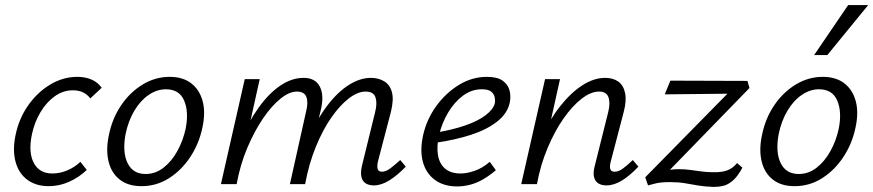

<svg xmlns="http://www.w3.org/2000/svg" viewBox="-20 -726 3443 757"><path d="M172 8Q122 8 88 -17Q54 -42 41.5 -87.5Q29 -133 41 -192Q54 -257 90 -309Q126 -361 177 -392Q228 -423 285 -423Q316 -423 340.5 -412.5Q365 -402 381 -380L336 -338Q324 -354 307 -362Q290 -370 267 -370Q229 -370 196 -346.5Q163 -323 139.5 -283.5Q116 -244 106 -197Q91 -126 113 -84Q135 -42 186 -42Q217 -42 246 -54.5Q275 -67 297 -88L322 -56Q292 -27 253 -9.5Q214 8 172 8Z M538 8Q485 8 452 -18Q419 -44 408 -89.5Q397 -135 409 -192Q422 -258 457 -310Q492 -362 542 -392.5Q592 -423 649 -423Q701 -423 734 -397.5Q767 -372 779 -327Q791 -282 778 -223Q765 -160 730.5 -107.5Q696 -55 646.5 -23.5Q597 8 538 8ZM554 -40Q593 -40 625 -65Q657 -90 679.5 -131Q702 -172 712 -219Q725 -285 706 -329.5Q687 -374 634 -374Q599 -374 566.5 -352Q534 -330 510 -290Q486 -250 475 -197Q462 -126 483 -83Q504 -40 554 -40Z M1454 5Q1435 5 1422 -3Q1409 -11 1405 -28.5Q1401 -46 1407 -72L1459 -284Q1468 -319 1460.5 -342Q1453 -365 1421 -365Q1391 -365 1356 -338.5Q1321 -312 1287 -263.5Q1253 -215 1225.5 -148Q1198 -81 1183 0H1139Q1162 -101 1196 -179Q1230 -257 1271 -310.5Q1312 -364 1356 -391.5Q1400 -419 1442 -419Q1473 -419 1495.5 -405Q1518 -391 1525.5 -361.5Q1533 -332 1521 -284L1470 -89Q1466 -71 1469 -60Q1472 -49 1486 -49Q1501 -49 1518 -61.5Q1535 -74 1558 -95L1580 -69Q1546 -34 1514.5 -14.5Q1483 5 1454 5ZM851 0 945 -414H1004L912 0ZM873 0Q893 -90 925.5 -166.5Q958 -243 998.5 -300Q1039 -357 1084.5 -388Q1130 -419 1177 -419Q1224 -419 1241.5 -383.5Q1259 -348 1244 -289L1174 0H1123L1187 -287Q1196 -322 1188 -343.5Q1180 -365 1150 -365Q1121 -365 1086 -337Q1051 -309 1017 -259Q983 -209 955 -143Q927 -77 913 0Z M1782 9Q1730 9 1695 -16.5Q1660 -42 1647.5 -87Q1635 -132 1648 -192Q1662 -255 1699.5 -307Q1737 -359 1789 -391Q1841 -423 1900 -423Q1940 -423 1961 -408.5Q1982 -394 1988.5 -371Q1995 -348 1990 -322Q1981 -279 1940.5 -247Q1900 -215 1837 -194.5Q1774 -174 1696 -163L1698 -203Q1764 -214 1814.5 -231.5Q1865 -249 1895 -272Q1925 -295 1931 -319Q1933 -329 1930.5 -342Q1928 -355 1917 -364.5Q1906 -374 1879 -374Q1839 -374 1805 -348.5Q1771 -323 1747 -282.5Q1723 -242 1712 -197Q1701 -151 1706.5 -116Q1712 -81 1734.5 -61.5Q1757 -42 1796 -42Q1821 -42 1851.5 -52.5Q1882 -63 1911 -88L1935 -55Q1912 -35 1886.5 -20Q1861 -5 1835 2Q1809 9 1782 9Z M2371 5Q2352 5 2339 -3Q2326 -11 2322 -28.5Q2318 -46 2325 -72L2378 -284Q2387 -320 2379 -342.5Q2371 -365 2342 -365Q2310 -365 2273.5 -337Q2237 -309 2202 -259Q2167 -209 2139 -142.5Q2111 -76 2097 0H2052Q2075 -97 2110 -174.5Q2145 -252 2188 -306.5Q2231 -361 2276.5 -390Q2322 -419 2366 -419Q2397 -419 2417.5 -404.5Q2438 -390 2444.5 -359.5Q2451 -329 2439 -284L2388 -89Q2383 -71 2386 -60Q2389 -49 2403 -49Q2419 -49 2436 -61.5Q2453 -74 2475 -95L2497 -69Q2464 -34 2432.5 -14.5Q2401 5 2371 5ZM2035 0 2129 -414H2188L2096 0Z M2794 11Q2760 10 2733.5 5.5Q2707 1 2681 -3.5Q2655 -8 2621 -8Q2585 -8 2563.5 -2.5Q2542 3 2535 5L2524 -27L2882 -391L2896 -357L2601 -354L2623 -408L2927 -407L2935 -379L2581 -15L2543 -31Q2563 -40 2591.5 -49.5Q2620 -59 2656 -59Q2680 -59 2702 -56Q2724 -53 2746 -50Q2768 -47 2791 -47Q2824 -46 2846.5 -54Q2869 -62 2886 -83L2907 -65Q2889 -31 2870 -14.5Q2851 2 2832.5 6.5Q2814 11 2794 11Z M3113 8Q3060 8 3027 -18Q2994 -44 2983 -89.5Q2972 -135 2984 -192Q2997 -258 3032 -310Q3067 -362 3117 -392.5Q3167 -423 3224 -423Q3276 -423 3309 -397.5Q3342 -372 3354 -327Q3366 -282 3353 -223Q3340 -160 3305.5 -107.5Q3271 -55 3221.5 -23.5Q3172 8 3113 8ZM3129 -40Q3168 -40 3200 -65Q3232 -90 3254.5 -131Q3277 -172 3287 -219Q3300 -285 3281 -329.5Q3262 -374 3209 -374Q3174 -374 3141.5 -352Q3109 -330 3085 -290Q3061 -250 3050 -197Q3037 -126 3058 -83Q3079 -40 3129 -40ZM3190 -509 3324 -706H3403L3242 -509Z"/></svg>

Font: Ysabeau
Style: Italic
Weight: 400
Italic angle: -12°
Designer: Christian Thalmann (Catharsis Fonts)
Version: Version 2.000;gftools[0.9.27.dev2+g8671c4b]